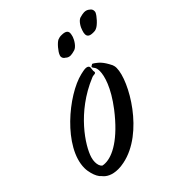

<svg xmlns="http://www.w3.org/2000/svg" viewBox="-217 -711 845 845"><g transform="rotate(-45 205.0 -288.5)"><path d="M276 -368C276 -371 275 -373 275 -375C275 -384 277 -388 277 -393C277 -395 277 -397 276 -399C273 -405 266 -407 258 -407C249 -407 238 -404 228 -402C122 -377 -55 -229 -55 -100C-55 -88 -53 -76 -50 -65C-45 -46 -37 -30 -26 -21C-14 -5 9 9 47 9C57 9 70 8 83 5C238 -26 357 -231 357 -311C357 -320 355 -327 353 -332C333 -372 320 -382 304 -394C297 -399 294 -400 293 -400C290 -400 291 -397 288 -397C285 -396 282 -394 282 -391C282 -389 284 -385 289 -379C292 -375 295 -367 295 -354C295 -324 279 -267 220 -190C139 -85 70 -50 26 -50C20 -50 14 -50 8 -52C0 -59 -4 -71 -4 -86C-4 -94 -3 -102 0 -112C16 -166 98 -294 251 -357C263 -363 276 -357 276 -368ZM317 -544C319 -552 321 -558 321 -564C321 -579 309 -585 288 -585C286 -585 285 -585 282 -585C279 -585 273 -584 265 -581C251 -575 225 -544 220 -529C219 -526 218 -524 218 -521C218 -513 222 -506 230 -502C235 -497 242 -493 253 -493C259 -493 268 -495 279 -498C296 -503 312 -529 317 -544ZM367 -535C364 -527 363 -520 363 -515C363 -500 374 -494 393 -494C394 -494 397 -494 398 -494C402 -494 407 -494 415 -498C430 -504 458 -535 464 -550C465 -553 465 -555 465 -558C465 -565 462 -572 454 -577C448 -582 441 -586 429 -586C423 -586 413 -584 402 -581C386 -576 371 -550 367 -535Z"/></g></svg>

Font: Oregano
Style: Italic
Weight: 400
Italic angle: -12°
Designer: Astigmatic (AOETI)
Foundry: Astigmatic (AOETI)
Version: Version 1.000